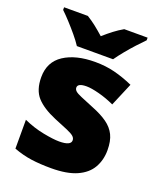

<svg xmlns="http://www.w3.org/2000/svg" viewBox="-143 -857 802 957"><g transform="rotate(20 258.5 -378.0)"><path d="M477 -170Q477 -118 453.5 -77Q430 -36 378.5 -13Q327 10 243 10Q184 10 137.5 3.5Q91 -3 43 -21V-174Q96 -150 150 -139.5Q204 -129 235 -129Q297 -129 297 -157Q297 -169 287 -178Q277 -187 251.5 -198Q226 -209 179 -228Q110 -257 76 -294.5Q42 -332 42 -400Q42 -481 104.5 -522Q167 -563 270 -563Q325 -563 373 -551Q421 -539 473 -516L421 -393Q380 -412 338 -423Q296 -434 271 -434Q224 -434 224 -411Q224 -401 232.5 -393Q241 -385 265 -375Q289 -365 335 -346Q383 -327 414.5 -304.5Q446 -282 461.5 -250.5Q477 -219 477 -170ZM156 -606Q141 -629 118.5 -656Q96 -683 72.5 -708.5Q49 -734 30 -752V-766H156Q182 -750 203.5 -733Q225 -716 251 -693Q277 -716 300 -733.5Q323 -751 349 -766H473V-752Q456 -735 432.5 -709.5Q409 -684 386.5 -656.5Q364 -629 348 -606Z"/></g></svg>

Font: Noto Sans Arabic Blk
Style: Regular
Weight: 900
Designer: Monotype Design Team, Nadine Chahine, Nizar Qandah and Khaled Hosny
Foundry: Monotype Imaging Inc.
Version: Version 2.012; ttfautohint (v1.8.4.7-5d5b)